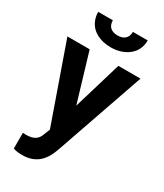

<svg xmlns="http://www.w3.org/2000/svg" viewBox="-233 -833 968 1135"><g transform="rotate(30 250.5 -266.0)"><path d="M58 97V204C76 211 96 213 120 213C220 213 264 151 289 79L500 -528H349L251 -200L153 -528H1L187 1L171 41C158 80 131 98 79 98C72 98 65 97 58 97ZM255 -681C212 -681 186 -702 186 -745H86C86 -724 90 -704 98 -686C121 -632 178 -600 255 -600C280 -600 303 -604 324 -611C379 -630 424 -672 424 -745H323C323 -704 298 -681 255 -681Z"/></g></svg>

Font: Asimov
Style: Regular
Weight: 500
Designer: Google
Version: Version 2.000980; 2014